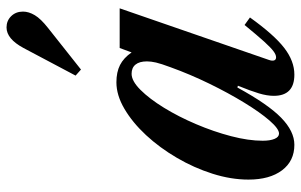

<svg xmlns="http://www.w3.org/2000/svg" viewBox="-187 -724 922 588"><g transform="rotate(-90 274.0 -430.0)"><path d="M124.5 10.5Q75 10.5 46.5 -27.2Q18 -65 18 -130Q18 -183.5 36 -240.2Q54 -297 84.8 -349.5Q115.5 -402 154.2 -443.8Q193 -485.5 234.8 -510Q276.5 -534.5 316 -534.5Q347 -534.5 368.8 -523.5Q390.5 -512.5 407.5 -488L421 -524.5H542.5L384.5 -67.5Q381 -57.5 383 -51.5Q385 -45.5 392.5 -45.5Q400.5 -45.5 411.2 -53.5Q422 -61.5 440.8 -82.2Q459.5 -103 491.5 -142L514.5 -125.5Q461.5 -51.5 421.2 -20.5Q381 10.5 339.5 10.5Q274.5 10.5 274.5 -52.5Q274.5 -73 282 -98Q289.5 -123 305.5 -162.5L300 -164Q249 -70.5 207.5 -30Q166 10.5 124.5 10.5ZM159 -36.5Q173.5 -36.5 198.8 -65.5Q224 -94.5 253.5 -142.8Q283 -191 311.8 -250Q340.5 -309 362 -368.5Q373 -398 376.5 -413.2Q380 -428.5 380 -441Q380 -464 370.2 -476Q360.5 -488 342 -488Q320 -488 292.8 -460.8Q265.5 -433.5 238 -388.8Q210.5 -344 187.8 -290.5Q165 -237 151 -183.5Q137 -130 137 -86.5Q137 -63.5 142.8 -50Q148.5 -36.5 159 -36.5ZM355 -643 336.5 -659.5 421 -819Q449 -871 484 -871Q504.5 -871 518.5 -856.8Q532.5 -842.5 532.5 -820.5Q532.5 -803 521.5 -784.5Q510.5 -766 482.5 -744Z"/></g></svg>

Font: Libre Caslon Condensed
Style: Italic
Weight: 400
Italic angle: -22.583°
Designer: Pablo Impallari, Rodrigo Fuenzalida, Katja Schimmel, Ertekin Erdin
Foundry: Pablo Impallari, Rodrigo Fuenzalida
Version: Version 2.000;gftools[0.9.33]